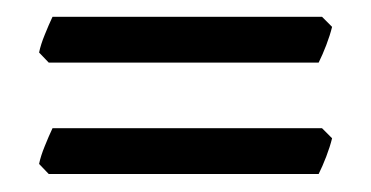

<svg xmlns="http://www.w3.org/2000/svg" viewBox="-20 -353 431 223"><path d="M354 -333.5 365.7 -321.8Q363.3 -312 358.9 -300.5Q354.5 -289.1 350.1 -280.3H36.6L25.4 -292Q27.3 -301.3 32 -312.7Q36.6 -324.2 41 -333.5ZM354 -204.1 365.7 -192.4Q363.3 -182.6 358.9 -171.1Q354.5 -159.7 350.1 -150.9H36.6L25.4 -162.6Q27.3 -171.9 32 -183.3Q36.6 -194.8 41 -204.1Z"/></svg>

Font: Namdhinggo Medium
Style: Regular
Weight: 500
Designer: Victor Gaultney
Foundry: SIL International
Version: Version 3.001